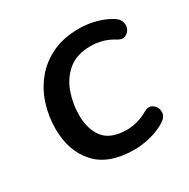

<svg xmlns="http://www.w3.org/2000/svg" viewBox="-122 -610 722 732"><g transform="rotate(-30 239.5 -244.0)"><path d="M270 9Q157 9 102 -51.5Q47 -112 47 -210Q47 -264 63 -315Q79 -366 112 -407Q145 -448 195.5 -472.5Q246 -497 315 -497Q352 -497 387.5 -487.5Q423 -478 449 -462Q470 -450 475 -433.5Q480 -417 473.5 -403Q467 -389 453 -383Q439 -377 422 -387Q376 -417 320 -417Q259 -417 222 -386.5Q185 -356 168 -308.5Q151 -261 151 -211Q151 -147 181.5 -109Q212 -71 283 -71Q304 -71 328.5 -77.5Q353 -84 378 -99Q393 -107 406 -102Q419 -97 426 -83.5Q433 -70 429.5 -55Q426 -40 408 -29Q381 -11 342.5 -1Q304 9 270 9Z"/></g></svg>

Font: Nunito SemiBold
Style: Italic
Weight: 600
Italic angle: -9°
Designer: Vernon Adams
Foundry: Vernon Adams
Version: Version 3.601; ttfautohint (v1.8.2.53-6de2)